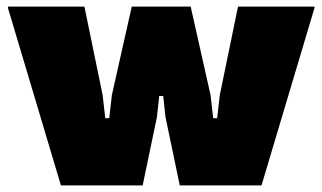

<svg xmlns="http://www.w3.org/2000/svg" viewBox="-20 -560 974 580"><path d="M4 -536V-540H235L290 -273L298 -203H310L318 -273L378 -540H556L616 -273L624 -203H636L644 -273L699 -540H930V-536L770 0H523L480 -206L473 -270H461L454 -206L411 0H164Z"/></svg>

Font: Encode Sans Wide
Style: Black
Weight: 900
Designer: Pablo Impallari, Andres Torresi
Foundry: Pablo Impallari, Andres Torresi
Version: Version 1.000; ttfautohint (v1.00) -l 8 -r 50 -G 200 -x 14 -